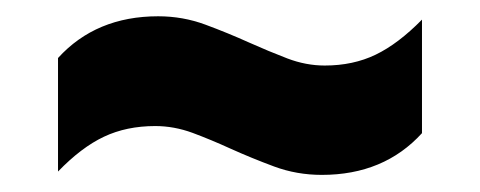

<svg xmlns="http://www.w3.org/2000/svg" viewBox="-20 -494 575 230"><path d="M365.5 -284.5Q335.5 -284.5 308.5 -294.5Q281.5 -304.5 256 -316Q233 -326.5 210.8 -334.8Q188.5 -343 166 -343Q131.5 -343 104.5 -330.2Q77.5 -317.5 49.5 -288.5V-424.5Q95 -474.5 169.5 -474.5Q199 -474.5 226 -464.5Q253 -454.5 278.5 -443Q302 -432.5 324.2 -424Q346.5 -415.5 369 -415.5Q403 -415.5 430 -428.5Q457 -441.5 485.5 -470.5V-334.5Q440 -284.5 365.5 -284.5Z"/></svg>

Font: Encode Sans Semi Condensed ExtraBold
Style: Regular
Weight: 800
Width: 4
Designer: Multiple Designers
Foundry: Impallari Type
Version: Version 3.000; ttfautohint (v1.8.3) -l 8 -r 50 -G 200 -x 14 